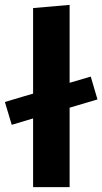

<svg xmlns="http://www.w3.org/2000/svg" viewBox="-33 -766 419 786"><path d="M15 -255 -13 -348.5Q29.5 -361.5 67.5 -372.5Q105.5 -383.5 141.5 -394L183 -406.5Q218 -417 257 -428.5Q296 -440 338.5 -452.5L366 -359Q324 -346.5 284.5 -334.8Q245 -323 210 -312.5L169 -300.5Q133 -290 95 -279Q57 -268 15 -255ZM102.5 0Q102.5 -53.5 102.5 -103.8Q102.5 -154 102.5 -216V-493.5Q102.5 -554.5 102.5 -614.2Q102.5 -674 102.5 -733L252 -746Q252 -687 252 -624.8Q252 -562.5 252 -493.5V-216Q252 -154 252 -103.8Q252 -53.5 252 0Z"/></svg>

Font: Commissioner Thin
Style: Bold
Weight: 700
Version: Version 1.001;gftools[0.9.23]